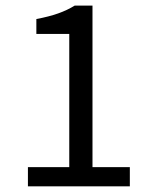

<svg xmlns="http://www.w3.org/2000/svg" viewBox="-20 -658 527 678"><path d="M78.6 -67.9H224.6V-538.1H108.4V-590.8Q152.8 -599.1 185.3 -610.6Q217.8 -622.1 243.7 -638.2H306.6V-67.9H438.5V0H78.6Z"/></svg>

Font: Pyidaungsu ZawDecode
Style: Regular
Weight: 400
Designer: Sun Tun
Foundry: Your Own Font Foundry
Version: Version 2.50